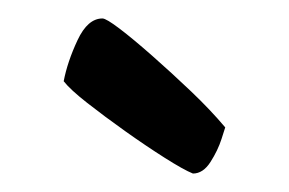

<svg xmlns="http://www.w3.org/2000/svg" viewBox="-20 -737 313 208"><path d="M189 -549Q179 -553 158.5 -566Q138 -579 115.5 -595Q93 -611 74.5 -625.5Q56 -640 49 -649Q53 -670 64 -693.5Q75 -717 91 -717Q95 -717 109.5 -706Q124 -695 145 -676.5Q166 -658 187 -638Q208 -618 224 -599Q224 -599 220 -586.5Q216 -574 208 -561.5Q200 -549 189 -549Z"/></svg>

Font: Yanone Kaffeesatz Medium
Style: Regular
Weight: 500
Designer: Yanone (Cyrillic: Daniel Pouzeot, Huerta Tipografica, and Cyreal)
Foundry: Yanone
Version: Version 2.003